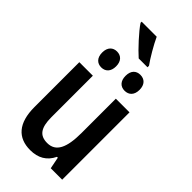

<svg xmlns="http://www.w3.org/2000/svg" viewBox="-297 -1020 1093 1093"><g transform="rotate(45 250.0 -473.0)"><path d="M270 -796H341V-808C316 -842 275 -912 255 -956H134V-947C160 -907 232 -829 270 -796ZM343 -609C377 -609 400 -631 400 -673C400 -715 377 -737 343 -737C310 -737 287 -716 287 -673C287 -631 310 -609 343 -609ZM155 -609C188 -609 211 -631 211 -673C211 -715 188 -737 155 -737C123 -737 99 -716 99 -673C99 -630 123 -609 155 -609ZM202 10C265 10 311 -16 337 -71H344L358 0H450V-542H340V-266C340 -146 311 -87 242 -87C182 -87 155 -122 155 -209V-542H46V-181C46 -51 103 10 202 10Z"/></g></svg>

Font: Noto Sans Mono ExtraCondensed SemiBold
Style: Regular
Weight: 600
Width: 2
Designer: Monotype Design Team
Foundry: Monotype Imaging Inc.
Version: Version 2.014